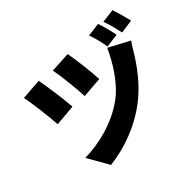

<svg xmlns="http://www.w3.org/2000/svg" viewBox="-202 -1089 1403 1390"><g transform="rotate(-30 500.0 -393.5)"><path d="M468 -763 316 -713C348 -646 403 -505 423 -438L576 -492C555 -561 494 -712 468 -763ZM916 -618 739 -659C722 -555 681 -404 599 -301C496 -172 336 -85 203 -48L339 89C482 33 627 -67 733 -207C815 -316 860 -438 887 -528C895 -554 903 -588 916 -618ZM190 -700 35 -646C66 -587 130 -425 152 -359L308 -416C285 -485 223 -632 190 -700ZM768 -842 670 -802C697 -763 727 -709 746 -666L845 -707C828 -743 794 -804 768 -842ZM908 -876 809 -836C837 -798 867 -742 888 -701L987 -743C969 -777 934 -838 908 -876Z"/></g></svg>

Font: Source Han Sans HK Heavy
Style: Regular
Weight: 900
Designer: Ryoko NISHIZUKA 西塚涼子 (kana, bopomofo & ideographs); Paul D. Hunt (Latin, Greek & Cyrillic); Sandoll Communications 산돌커뮤니
Foundry: Adobe
Version: Version 2.000;hotconv 1.0.107;makeotfexe 2.5.65593